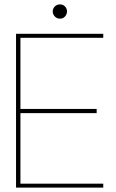

<svg xmlns="http://www.w3.org/2000/svg" viewBox="-20 -854 527 874"><path d="M53 0V-700H450V-682H73V-358H420V-339H73V-18H450V0ZM253 -769Q239 -769 229.5 -779Q220 -789 220 -802Q220 -815 229.5 -824.5Q239 -834 253 -834Q267 -834 276 -824.5Q285 -815 285 -802Q285 -789 276 -779Q267 -769 253 -769Z"/></svg>

Font: DM Sans 36pt Thin
Style: Regular
Weight: 250
Designer: Colophon Foundry, Jonny Pinhorn
Foundry: Colophon Foundry
Version: Version 4.004;gftools[0.9.30]